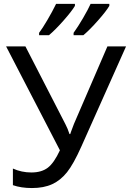

<svg xmlns="http://www.w3.org/2000/svg" viewBox="-20 -951 664 981"><path d="M143.1 9.8Q87.9 9.8 45.9 -4.9V-89.8Q90.3 -69.8 140.1 -69.8Q192.4 -69.8 224.4 -94.2Q256.3 -118.7 286.1 -183.1L11.2 -713.9H109.9L314 -316.9Q326.2 -293.9 335 -266.1H338.9L342.8 -277.8L357.9 -317.9L528.8 -713.9H624L396 -203.1Q355.5 -112.3 322.3 -70.8Q289.1 -29.3 246.3 -9.8Q203.6 9.8 143.1 9.8ZM356 -783.2Q378.9 -814.9 404.8 -859.4Q430.7 -903.8 442.9 -931.2H538.6V-920.9Q522.5 -893.6 480.2 -845.7Q438 -797.9 405.8 -771H356ZM179.7 -783.2Q196.8 -805.7 222.2 -848.9Q247.6 -892.1 266.6 -931.2H362.8V-920.9Q346.7 -893.6 304.4 -845.7Q262.2 -797.9 230 -771H179.7Z"/></svg>

Font: NotoSans
Style: Regular
Weight: 400
Designer: Monotype Design team
Foundry: Monotype Imaging Inc.
Version: Version 1.04; ttfautohint (v1.4.1)